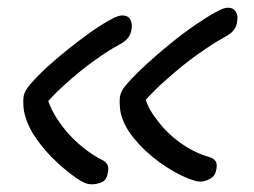

<svg xmlns="http://www.w3.org/2000/svg" viewBox="-20 -498 658 498"><path d="M500 -27Q493 -27 487.5 -28.5Q482 -30 468 -35Q431 -50 392.5 -78Q354 -106 326 -141Q298 -176 292 -211Q289 -235 291.5 -249Q294 -263 309 -280Q330 -304 359.5 -331Q389 -358 421.5 -384.5Q454 -411 484.5 -432Q515 -453 537 -465Q553 -474 560 -476Q567 -478 571 -478Q586 -478 592 -467Q598 -456 595 -442Q594 -431 587 -421Q580 -411 563 -402Q532 -385 492 -356.5Q452 -328 412 -292Q383 -267 358 -239Q366 -214 385 -190Q410 -155 446.5 -128.5Q483 -102 522 -91Q535 -87 539.5 -79.5Q544 -72 541 -58Q538 -41 524.5 -34Q511 -27 500 -27ZM219 -20Q212 -20 206 -21.5Q200 -23 189 -29Q163 -45 131 -74Q99 -103 74 -138.5Q49 -174 42 -211Q39 -235 41.5 -249Q44 -263 59 -280Q84 -309 122 -341.5Q160 -374 198.5 -402.5Q237 -431 263 -445Q279 -454 286 -456Q293 -458 297 -458Q312 -458 318 -447Q324 -436 321 -422Q320 -411 313 -401Q306 -391 289 -382Q261 -367 225.5 -341.5Q190 -316 154 -284Q128 -261 105 -236Q114 -211 130 -187Q153 -152 184 -125Q215 -98 245 -83Q254 -79 258.5 -71Q263 -63 259 -47Q256 -30 243 -25Q230 -20 219 -20Z"/></svg>

Font: Shantell Sans Light Light
Style: Italic
Weight: 300
Italic angle: -11°
Version: Version 1.008;[ac192a2d6]